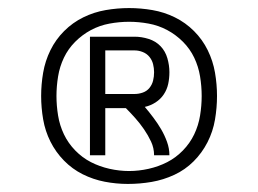

<svg xmlns="http://www.w3.org/2000/svg" viewBox="-20 -913 640 476"><path d="M203 -528V-822H314Q331 -822 348.5 -816.5Q366 -811 378 -798.5Q390 -786 395 -768.5Q400 -751 400 -734Q400 -719 397 -705Q394 -691 386 -679Q378 -667 365.5 -659Q353 -651 339 -648Q350 -635 360.5 -621Q371 -607 379.5 -592.5Q388 -578 394 -561.5Q400 -545 400 -528H362Q362 -546 354.5 -562Q347 -578 337 -592.5Q327 -607 315.5 -620Q304 -633 292 -645H241V-528ZM314 -680Q324 -680 334 -683.5Q344 -687 350.5 -695Q357 -703 359.5 -713Q362 -723 362 -734Q362 -744 359.5 -754Q357 -764 350.5 -772Q344 -780 334 -784Q324 -788 314 -788H241V-680ZM297 -457Q268 -457 239.5 -462.5Q211 -468 185 -481Q159 -494 138.5 -515Q118 -536 105 -562Q92 -588 87 -617Q82 -646 82 -675Q82 -704 87 -733Q92 -762 105 -788.5Q118 -815 139 -836Q160 -857 186.5 -870Q213 -883 242 -888Q271 -893 300 -893Q329 -893 358 -888Q387 -883 413.5 -870Q440 -857 461 -836Q482 -815 495 -788.5Q508 -762 513 -733Q518 -704 518 -675Q518 -646 513 -616.5Q508 -587 494.5 -560.5Q481 -534 460 -513Q439 -492 412 -479.5Q385 -467 356 -462Q327 -457 297 -457ZM300 -489Q324 -489 348.5 -494.5Q373 -500 394.5 -511Q416 -522 433.5 -540Q451 -558 461.5 -580Q472 -602 476 -626.5Q480 -651 480 -675Q480 -699 476 -723.5Q472 -748 461.5 -770Q451 -792 433.5 -809.5Q416 -827 394.5 -838.5Q373 -850 348.5 -854.5Q324 -859 300 -859Q276 -859 251.5 -854.5Q227 -850 205.5 -838.5Q184 -827 166.5 -809.5Q149 -792 138.5 -770Q128 -748 124 -723.5Q120 -699 120 -675Q120 -651 124 -626.5Q128 -602 138.5 -580Q149 -558 166.5 -540Q184 -522 205.5 -511Q227 -500 251.5 -494.5Q276 -489 300 -489Z"/></svg>

Font: Iosevka Curly XLtEx
Style: Regular
Weight: 200
Width: 7
Monospace: yes
Designer: Belleve Invis
Foundry: Belleve Invis
Version: Version 11.1.0; ttfautohint (v1.8.3)